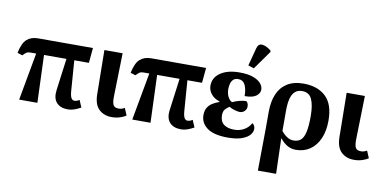

<svg xmlns="http://www.w3.org/2000/svg" viewBox="-91 -1095 3273 1618"><g transform="rotate(10 1545.5 -285.5)"><path d="M98 0 172 -407H124Q102 -407 91 -400.5Q80 -394 59 -372L16 -386Q34 -472 70.5 -504Q107 -536 166 -536H635L623 -407H498L517 -151Q520 -108 530 -89.5Q540 -71 560 -71Q566 -71 576 -74Q586 -77 600 -86L626 -25Q597 -9 570.5 0.5Q544 10 515 10Q451 10 418 -27Q385 -64 395 -136L431 -407H239L254 0Z M891 10Q825 10 782.5 -29.5Q740 -69 738 -155L733 -536H889L880 -164Q879 -115 890 -93Q901 -71 936 -71Q952 -71 965 -75.5Q978 -80 987 -86L1013 -25Q994 -11 961 -0.5Q928 10 891 10Z M1066 0 1140 -407H1092Q1070 -407 1059 -400.5Q1048 -394 1027 -372L984 -386Q1002 -472 1038.5 -504Q1075 -536 1134 -536H1603L1591 -407H1466L1485 -151Q1488 -108 1498 -89.5Q1508 -71 1528 -71Q1534 -71 1544 -74Q1554 -77 1568 -86L1594 -25Q1565 -9 1538.5 0.5Q1512 10 1483 10Q1419 10 1386 -27Q1353 -64 1363 -136L1399 -407H1207L1222 0Z M1883 10Q1765 10 1707.5 -32Q1650 -74 1650 -141Q1650 -181 1666 -206.5Q1682 -232 1708 -247.5Q1734 -263 1763 -273V-278Q1718 -292 1691.5 -324Q1665 -356 1665 -396Q1665 -465 1725.5 -506.5Q1786 -548 1889 -548Q1960 -548 2005 -531.5Q2050 -515 2071.5 -489.5Q2093 -464 2093 -436Q2093 -406 2063 -382.5Q2033 -359 1964 -359Q1964 -418 1946 -454.5Q1928 -491 1886 -491Q1860 -491 1845 -476.5Q1830 -462 1824 -440Q1818 -418 1818 -394Q1818 -357 1832 -329Q1846 -301 1868 -290Q1897 -304 1929.5 -312Q1962 -320 1985 -320Q1993 -315 1998.5 -304Q2004 -293 2004 -276Q2004 -254 1987.5 -237Q1971 -220 1946 -220Q1930 -220 1902 -228Q1874 -236 1855 -248Q1833 -235 1818.5 -217.5Q1804 -200 1804 -168Q1804 -115 1836 -90Q1868 -65 1927 -65Q1974 -65 2011.5 -87Q2049 -109 2068 -146Q2079 -139 2085.5 -127Q2092 -115 2092 -100Q2092 -73 2070.5 -48Q2049 -23 2003 -6.5Q1957 10 1883 10ZM2000 -603 1950 -619 1991 -774Q2002 -815 2037.5 -811Q2073 -807 2113 -774V-762Z M2183 240 2187 -122V-263Q2187 -350 2213.5 -414Q2240 -478 2295.5 -513.5Q2351 -549 2436 -549Q2556 -549 2626 -483.5Q2696 -418 2696 -278Q2696 -189 2667.5 -124Q2639 -59 2587.5 -23.5Q2536 12 2467 12Q2430 12 2397 -5Q2364 -22 2332 -62H2330L2339 240ZM2434 -62Q2473 -62 2496.5 -83Q2520 -104 2531 -153.5Q2542 -203 2542 -287Q2542 -382 2518.5 -433.5Q2495 -485 2436 -485Q2395 -485 2371.5 -461.5Q2348 -438 2338.5 -397Q2329 -356 2329 -303V-125Q2353 -95 2379.5 -78.5Q2406 -62 2434 -62Z M2964 10Q2898 10 2855.5 -29.5Q2813 -69 2811 -155L2806 -536H2962L2953 -164Q2952 -115 2963 -93Q2974 -71 3009 -71Q3025 -71 3038 -75.5Q3051 -80 3060 -86L3086 -25Q3067 -11 3034 -0.5Q3001 10 2964 10Z"/></g></svg>

Font: NotoSerif-Bold
Style: Regular
Weight: 700
Designer: Monotype Design Team
Foundry: Monotype Imaging Inc.
Version: Version 2.007; ttfautohint (v1.8) -l 8 -r 50 -G 200 -x 14 -D